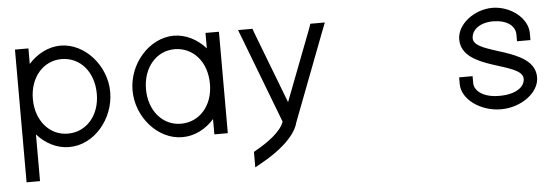

<svg xmlns="http://www.w3.org/2000/svg" viewBox="-51 -742 3292 1137"><g transform="rotate(-5 1594.5 -173.5)"><path d="M147.5 -490.6V-543V-583H67.5V-543V-282V166V206H147.5V166V-71.7C196.9 -15.8 264.7 20 337.5 20C338 20 338.5 20 339 20C485.4 20 607.5 -123.2 607.5 -283.9C607.5 -441.1 481.9 -583 337.5 -583C265 -582.5 197.1 -546.5 147.5 -490.6ZM147.5 -282C147.5 -411 228.5 -503 337.5 -503C448.8 -502 527.5 -410.1 527.5 -279.6C527.5 -149.9 445.8 -60 337.5 -60C336.9 -60 336.3 -60 335.8 -60C228.6 -60 147.5 -152.7 147.5 -282Z M740 -281C740 -122 865 20 1010 20C1010.5 20 1011 20 1011.5 20C1084.1 20 1151.1 -15.5 1200 -70.8V-20V20H1280V-20V-281V-284.8V-543V-583H1200V-543V-491.3C1150.5 -547.1 1082.6 -583 1010 -583C866 -582 740 -441 740 -281ZM820 -281C820 -411 901 -503 1010 -503C1120 -502 1200 -411 1200 -281V-276.3C1199 -148.8 1117.7 -60 1010 -60C1009.4 -60 1008.9 -60 1008.3 -60C901.1 -60 820 -152.7 820 -281Z M1814.5 -557 1651.5 -132 1488.5 -557 1479.5 -583H1393.5L1414.5 -529L1609.3 -19.5C1587 42.4 1503.2 98.9 1444.5 132L1424.5 144V236L1484.5 202C1548.5 165 1666.5 84 1689.5 -8L1888.5 -529L1909.5 -583H1823.5Z M3113.5 -413C3113.5 -505 3011.5 -583 2903.5 -583C2797.5 -582 2693.5 -505 2693.5 -413C2694.5 -226.1 3053.5 -251 3053.5 -148.7C3053.5 -97.4 2995.7 -60 2903.5 -60C2902.4 -60 2901.3 -60 2900.1 -60C2810.1 -60 2753.5 -99.6 2753.5 -150V-190H2673.5V-150C2673.5 -57 2786.5 20 2903.5 20C2904.2 20 2905 20 2905.7 20C3023.5 20 3133.5 -57.7 3133.5 -150.8C3133.5 -333.9 2773.5 -313.1 2773.5 -413C2774.5 -464 2823.5 -503 2903.5 -503C2984.5 -502 3033.5 -465 3033.5 -413V-373H3113.5Z"/></g></svg>

Font: Nordica Advanced
Style: Regular
Weight: 300
Version: Version 1.07